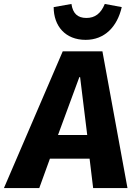

<svg xmlns="http://www.w3.org/2000/svg" viewBox="-71 -953 686 973"><path d="M401 0H575L448 -693H247L-51 0H128L182 -149H383ZM331 -562H335L371 -269H223ZM363 -751C459 -751 523 -817 546 -917L460 -933C440 -884 410 -862 367 -862C322 -862 298 -885 291 -933L201 -917C201 -821 260 -751 363 -751Z"/></svg>

Font: Fira Sans OT
Style: Bold Italic
Weight: 700
Italic angle: -8°
Designer: Carrois Corporate & Edenspiekermann
Foundry: Carrois Corporate GbR & Edenspiekermann AG
Version: Version 2.001